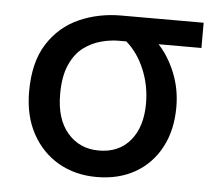

<svg xmlns="http://www.w3.org/2000/svg" viewBox="-44 -569 705 629"><g transform="rotate(5 308.5 -254.0)"><path d="M295 13Q225 13 170 -18.5Q115 -50 83 -108.5Q51 -167 51 -247Q51 -344 90 -404.5Q129 -465 192.5 -493Q256 -521 330 -521H601V-438H460Q493 -403 514.5 -350.5Q536 -298 536 -238Q536 -162 506 -105.5Q476 -49 422 -18Q368 13 295 13ZM295 -74Q361 -74 398.5 -119Q436 -164 436 -241Q436 -300 414 -352.5Q392 -405 354 -438H328Q302 -438 271.5 -430Q241 -422 214 -402Q187 -382 170 -344Q153 -306 153 -247Q153 -165 192.5 -119.5Q232 -74 295 -74Z"/></g></svg>

Font: Ubuntu Sans Medium
Style: Regular
Weight: 500
Designer: Dalton Maag Ltd
Foundry: Dalton Maag Ltd
Version: Version 1.006; ttfautohint (v1.8.4.7-5d5b)